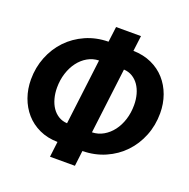

<svg xmlns="http://www.w3.org/2000/svg" viewBox="-145 -922 1096 1115"><g transform="rotate(20 403.0 -364.5)"><path d="M526.5 -688.5Q589.5 -687 639.5 -664.2Q689.5 -641.5 724.2 -602.5Q759 -563.5 777.8 -511.5Q796.5 -459.5 796.5 -400.5Q796.5 -326 770.5 -260.8Q744.5 -195.5 698 -146.8Q651.5 -98 587.2 -69.8Q523 -41.5 447 -40.5L435.5 55H281.5L293 -40.5Q230 -41.5 180 -64.8Q130 -88 95.5 -127.5Q61 -167 42.5 -219Q24 -271 24 -329.5Q24 -403.5 50 -468.8Q76 -534 122.2 -582.5Q168.5 -631 232.5 -659.5Q296.5 -688 372.5 -689L384.5 -784H538.5ZM638 -393.5Q638 -428.5 629.5 -459.5Q621 -490.5 604.8 -514Q588.5 -537.5 565 -551.8Q541.5 -566 512 -567.5L462 -161.5Q499.5 -162.5 531.8 -181Q564 -199.5 587.8 -230.8Q611.5 -262 624.8 -303.8Q638 -345.5 638 -393.5ZM182.5 -336.5Q182.5 -301 191 -269.8Q199.5 -238.5 215.5 -215Q231.5 -191.5 255 -177.2Q278.5 -163 308 -161.5L358 -567.5Q320.5 -566.5 288.2 -548Q256 -529.5 232.5 -498.2Q209 -467 195.8 -425.5Q182.5 -384 182.5 -336.5Z"/></g></svg>

Font: Lato Black
Style: Italic
Weight: 900
Italic angle: -7°
Designer: Lukasz Dziedzic
Foundry: tyPoland Lukasz Dziedzic
Version: Version 2.007; 2014-02-27